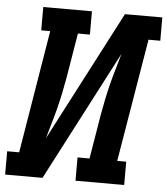

<svg xmlns="http://www.w3.org/2000/svg" viewBox="-57 -782 722 829"><g transform="rotate(5 304.5 -367.5)"><path d="M-4 0V-101H48L136 -634H97V-735H308V-634H256L224 -441Q218 -407 211 -373Q204 -339 195.5 -305.5Q187 -272 177 -239Q167 -206 158 -172L451 -735H613V-634H562L473 -101H512V0H301V-101H353L385 -294Q391 -328 398 -362Q405 -396 413.5 -429.5Q422 -463 432 -496Q442 -529 451 -563L158 0Z"/></g></svg>

Font: Iosevka Slab Extended
Style: Bold Italic
Weight: 700
Width: 7
Italic angle: -9°
Monospace: yes
Designer: Belleve Invis
Foundry: Belleve Invis
Version: Version 11.1.0; ttfautohint (v1.8.3)